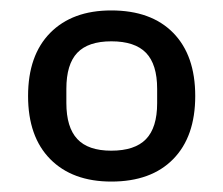

<svg xmlns="http://www.w3.org/2000/svg" viewBox="-20 -719 428 368"><path d="M193.4 -371Q118.8 -371 76.3 -414Q33.8 -457 33.8 -535Q33.8 -613 76.2 -656Q118.7 -699 193.2 -699Q269.8 -699 312 -656Q354.2 -613 354.2 -535Q354.2 -457 311.9 -414Q269.7 -371 193.4 -371ZM193.2 -430.2Q238.4 -430.2 259.8 -452.3Q281.2 -474.4 281.2 -521.2V-548.8Q281.2 -595.6 259.9 -617.7Q238.6 -639.8 193.4 -639.8Q149 -639.8 128.1 -617.8Q107.2 -595.8 107.2 -548.8V-521.6Q107.2 -475 128.1 -452.6Q148.9 -430.2 193.2 -430.2Z"/></svg>

Font: Mozilla Headline ExtraLight
Style: Regular
Weight: 200
Designer: Studio DRAMA
Foundry: Studio DRAMA
Version: Version 1.000